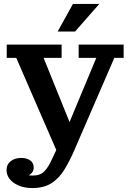

<svg xmlns="http://www.w3.org/2000/svg" viewBox="-20 -743 663 969"><path d="M271 -584 348 -723H481L359 -584ZM87 54Q113 54 131.5 66Q150 78 150 102Q150 117 143 126.5Q136 136 125 142Q135 143 146 143Q183 143 203.5 122Q224 101 241 63L264 14L62 -451H14V-518H291V-451H200L331 -127L466 -451H377V-518H604V-451H557L356 13Q331 71 304 114.5Q277 158 239 182Q201 206 143 206Q87 206 50 180Q13 154 13 114Q13 87 34 70.5Q55 54 87 54Z"/></svg>

Font: Montagu Slab 16pt Medium
Style: Regular
Weight: 500
Designer: Florian Karsten
Foundry: Florian Karsten
Version: Version 1.000; ttfautohint (v1.8.3)